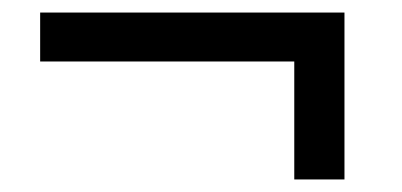

<svg xmlns="http://www.w3.org/2000/svg" viewBox="-20 -364 640 306"><path d="M449 -78V-266H44V-344H529V-78Z"/></svg>

Font: IBM Plex Sans Text
Style: Regular
Weight: 450
Designer: Mike Abbink, Paul van der Laan, Pieter van Rosmalen
Foundry: Bold Monday
Version: Version 3.005